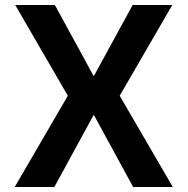

<svg xmlns="http://www.w3.org/2000/svg" viewBox="-20 -750 752 770"><path d="M39 0 252 -366 41 -730H200L355 -446H357L512 -730H671L460 -366L673 0H514L357 -288H355L198 0Z"/></svg>

Font: M PLUS 2 Thin
Style: Bold
Weight: 700
Version: Version 1.001